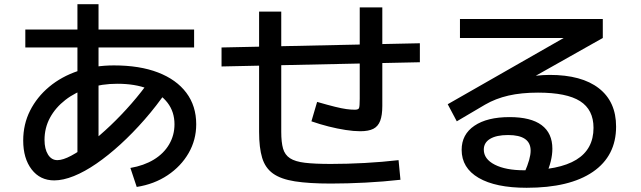

<svg xmlns="http://www.w3.org/2000/svg" viewBox="-20 -830 3040 910"><path d="M347 -78V-447V-810H447V-447V-78ZM100 -605V-690H900V-605ZM598 -34Q662 -45 709 -73.5Q756 -102 781.5 -145.5Q807 -189 807 -241Q807 -300 774 -343Q741 -386 680.5 -409.5Q620 -433 536 -433Q463 -433 400 -413Q337 -393 290 -356.5Q243 -320 217 -272Q191 -224 191 -167Q191 -124 207.5 -97.5Q224 -71 252 -71Q278 -71 317.5 -92Q357 -113 405 -150Q453 -187 504 -235.5Q555 -284 603 -339Q651 -394 691 -451L772 -401Q722 -328 665.5 -263.5Q609 -199 551 -146Q493 -93 437 -54.5Q381 -16 330 4.5Q279 25 237 25Q170 25 130 -27Q90 -79 90 -164Q90 -241 122.5 -305.5Q155 -370 213 -418.5Q271 -467 349.5 -493.5Q428 -520 520 -520Q642 -520 729 -486.5Q816 -453 863 -390.5Q910 -328 910 -241Q910 -167 874 -104.5Q838 -42 774.5 0.5Q711 43 628 56Z M1548 40Q1444 40 1377.5 29.5Q1311 19 1274 -7.5Q1237 -34 1222.5 -82Q1208 -130 1208 -205V-775H1313V-205Q1313 -156 1321.5 -126Q1330 -96 1354.5 -80Q1379 -64 1425.5 -58.5Q1472 -53 1548 -53Q1625 -53 1708.5 -57.5Q1792 -62 1869 -71L1878 22Q1799 31 1712.5 35.5Q1626 40 1548 40ZM1030 -515V-605L1970 -625V-535ZM1687 -208Q1657 -208 1618 -214Q1579 -220 1537.5 -230.5Q1496 -241 1456 -255L1483 -347Q1535 -332 1567.5 -324Q1600 -316 1621.5 -313Q1643 -310 1662 -310Q1678 -310 1681.5 -317.5Q1685 -325 1685 -362V-795H1792V-328Q1792 -284 1782 -257.5Q1772 -231 1749.5 -219.5Q1727 -208 1687 -208Z M2476 60Q2329 60 2248.5 13Q2168 -34 2168 -120Q2168 -193 2228.5 -234Q2289 -275 2395 -275Q2496 -275 2547 -237Q2598 -199 2598 -125Q2598 -97 2590.5 -66Q2583 -35 2567 0L2466 -12Q2481 -47 2488 -72Q2495 -97 2495 -116Q2495 -190 2388 -190Q2333 -190 2303 -172Q2273 -154 2273 -121Q2273 -76 2325 -49.5Q2377 -23 2464 -23Q2630 -23 2711.5 -73Q2793 -123 2793 -224Q2793 -310 2729.5 -350.5Q2666 -391 2530 -391Q2451 -391 2390 -377Q2329 -363 2279 -334L2145 -255L2102 -336L2685 -669V-650H2160V-740H2837V-650L2358 -380L2303 -425Q2333 -436 2369.5 -445Q2406 -454 2444.5 -460.5Q2483 -467 2519 -471Q2555 -475 2585 -475Q2737 -475 2818.5 -411.5Q2900 -348 2900 -230Q2900 -91 2790 -15.5Q2680 60 2476 60Z"/></svg>

Font: M PLUS 1 Medium
Style: Regular
Weight: 500
Designer: Coji Morishita
Foundry: UNDERFOREST DESIGN
Version: Version 1.001